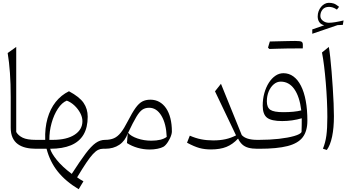

<svg xmlns="http://www.w3.org/2000/svg" viewBox="-20 -1070 2494 1381"><path d="M96.7 -732.4 35.2 -688.5Q45.9 -624.5 51.5 -545.7Q57.1 -466.8 57.1 -372.1V-151.9Q57.1 -108.9 70.6 -79.8Q84 -50.8 108.4 -33.2Q132.8 -15.6 165.8 -7.8Q198.7 0 237.8 0H238.3V-64H237.8Q174.8 -64 143.1 -79.6Q111.3 -95.2 96.7 -120.6Z M460.4 -346.2Q490.2 -335 515.6 -311Q541 -287.1 556.9 -257.3Q572.8 -227.5 572.8 -198.2Q572.8 -137.7 516.4 -100.8Q460 -64 359.4 -64H335Q334.5 -125.5 351.1 -185.1Q367.7 -244.6 396.5 -288.3Q425.3 -332 460.4 -346.2ZM476.1 -413.6Q419.9 -386.2 380.6 -336.7Q341.3 -287.1 321.8 -218.3Q302.2 -149.4 305.2 -64H238.3Q231 -64 227.3 -56.4Q223.6 -48.8 223.6 -33.2V-30.8Q223.6 -15.1 227.3 -7.6Q231 0 238.3 0Q259.8 0 277.6 0Q295.4 0 314.9 0Q338.9 92.8 395.3 163.6Q451.7 234.4 545.9 291L580.1 233.9Q567.4 227.1 555.2 219.5Q543 211.9 534.7 205.6Q573.2 141.6 600.3 101.3Q627.4 61 647.9 38.8Q668.5 16.6 685.3 8.3Q702.1 0 720.2 0H735.8V-64H735.4Q700.2 -64 668.2 -41.5Q636.2 -19 596.2 34.2Q556.2 87.4 496.1 180.7Q428.2 129.9 388.7 80.8Q349.1 31.7 340.8 0Q430.2 0 490.2 -25.1Q550.3 -50.3 580.6 -101.3Q610.8 -152.3 610.8 -230.5Q610.8 -287.1 581.1 -330.3Q551.3 -373.5 476.1 -413.6Z M1052.7 -294.9Q1106.4 -294.9 1140.9 -237.8Q1175.3 -180.7 1179.2 -85.4Q1161.1 -71.8 1133.3 -64.9Q1105.5 -58.1 1068.8 -58.1Q1015.6 -58.1 969 -74Q922.4 -89.8 901.4 -114.7Q937.5 -190.9 960.7 -229.5Q983.9 -268.1 1004.4 -281.5Q1024.9 -294.9 1052.7 -294.9ZM1061.5 -353Q1028.3 -353 1003.7 -340.1Q979 -327.1 954.8 -293.5Q930.7 -259.8 898.4 -196.8Q872.1 -145 849.1 -116.2Q826.2 -87.4 799.6 -75.7Q772.9 -64 735.8 -64Q728.5 -64 724.9 -56.4Q721.2 -48.8 721.2 -33.2V-30.8Q721.2 -15.1 724.9 -7.6Q728.5 0 735.8 0Q796.4 0 838.6 -28.8Q880.9 -57.6 898.9 -111.3L893.1 -41Q928.2 -18.6 970.5 -6.6Q1012.7 5.4 1057.6 5.4Q1085.9 5.4 1112.8 0Q1139.6 -5.4 1155.3 -14.2Q1163.1 -18.6 1171.6 -27.8Q1180.2 -37.1 1188.2 -49.6Q1196.3 -62 1202.6 -75.4Q1209 -88.9 1212.6 -101.6Q1216.3 -114.3 1216.3 -124Q1216.3 -176.8 1205.6 -219.2Q1194.8 -261.7 1174.6 -291.5Q1154.3 -321.3 1125.7 -337.2Q1097.2 -353 1061.5 -353Z M1677.7 -96.2Q1641.6 -77.6 1602.1 -68.8Q1562.5 -60.1 1513.7 -60.1Q1467.3 -60.1 1426.8 -68.1Q1386.2 -76.2 1345.2 -94.2L1325.2 -43.5Q1377.4 -15.6 1414.3 -5.4Q1451.2 4.9 1497.6 4.9Q1563 4.9 1608.4 -13.4Q1653.8 -31.7 1692.4 -73.2Q1704.6 -47.4 1722.4 -31Q1740.2 -14.6 1766.8 -7.3Q1793.5 0 1830.6 0H1831.1V-64H1830.6Q1750 -64 1718.8 -98.6L1569.3 -467.3L1526.4 -413.1Z M2190.9 -201.7Q2190.9 -281.2 2179.2 -344.5Q2167.5 -407.7 2145 -452.1Q2122.6 -496.6 2090.6 -520Q2058.6 -543.5 2018.6 -543.5Q1987.8 -543.5 1960.9 -525.1Q1934.1 -506.8 1913.6 -474.6Q1893.1 -442.4 1881.3 -400.1Q1869.6 -357.9 1869.6 -310.1Q1869.6 -248 1900.6 -223.6Q1931.6 -199.2 2009.8 -199.2Q2044.9 -199.2 2081.1 -204.3Q2117.2 -209.5 2150.4 -219.2Q2150.4 -196.3 2150.1 -169.7Q2149.9 -143.1 2148.9 -120.1Q2140.1 -104.5 2096.4 -91.8Q2052.7 -79.1 1986.6 -71.5Q1920.4 -64 1843.8 -64H1831.1Q1823.7 -64 1820.1 -56.4Q1816.4 -48.8 1816.4 -33.2V-30.8Q1816.4 -15.1 1820.1 -7.6Q1823.7 0 1831.1 0H1845.2Q1972.7 0 2048.6 -19.5Q2124.5 -39.1 2157.7 -83.3Q2190.9 -127.4 2190.9 -201.7ZM2147 -275.9Q2122.1 -269.5 2089.8 -266.4Q2057.6 -263.2 2017.6 -263.2Q1949.7 -263.2 1924.6 -280Q1899.4 -296.9 1899.4 -341.3Q1899.4 -380.4 1912.8 -412.4Q1926.3 -444.3 1949 -463.6Q1971.7 -482.9 1999 -482.9Q2058.6 -482.9 2096.7 -429.2Q2134.8 -375.5 2147 -275.9ZM2108.4 -721.7Q2124 -721.7 2133.8 -721.7Q2143.6 -721.7 2149.2 -721.7Q2154.8 -721.7 2157.7 -721.7Q2158.2 -728 2158.2 -735.8Q2158.2 -743.7 2158.2 -748.5Q2158.2 -765.6 2147.9 -770.5Q2137.7 -775.4 2103 -775.4Q2070.3 -768.1 2037.6 -760Q2004.9 -752 1972.4 -743.9Q1939.9 -735.8 1907.7 -727.5Q1910.2 -725.1 1912.4 -722.7Q1914.6 -720.2 1917 -717.8Q1947.3 -718.8 1979.2 -719.7Q2011.2 -720.7 2043.7 -721.2Q2076.2 -721.7 2108.4 -721.7ZM1917 -717.8Q1948.2 -727.1 1979.2 -736.3Q2010.3 -745.6 2041.3 -755.6Q2072.3 -765.6 2103 -775.4Q2094.2 -775.4 2075.2 -775.1Q2056.2 -774.9 2030.8 -774.2Q2005.4 -773.4 1976.8 -772.9Q1948.2 -772.5 1920.9 -771.5Q1917.5 -760.7 1914.3 -750Q1911.1 -739.3 1907.7 -727.5Q1910.2 -725.1 1912.4 -722.7Q1914.6 -720.2 1917 -717.8Z M2345.2 -732.4 2295.9 -692.4Q2304.2 -651.4 2311 -595.5Q2317.9 -539.6 2323.2 -476.1Q2328.6 -412.6 2331.5 -348.9Q2334.5 -285.2 2334.5 -228.5Q2334.5 -145.5 2327.4 -94.2Q2320.3 -43 2302.7 -0.5L2330.6 8.8Q2355.5 -24.9 2368.7 -87.4Q2381.8 -149.9 2381.8 -233.9Q2381.8 -272.9 2379.6 -326.4Q2377.4 -379.9 2373.5 -439.2Q2369.6 -498.5 2365 -555.7Q2360.4 -612.8 2355.2 -659.2Q2350.1 -705.6 2345.2 -732.4ZM2284.2 -955.6Q2284.2 -981.4 2299.8 -1001Q2315.4 -1020.5 2346.7 -1020.5Q2359.4 -1020.5 2373 -1016.4Q2386.7 -1012.2 2403.3 -1001L2418.9 -1021Q2396 -1039.6 2380.4 -1044.7Q2364.7 -1049.8 2345.2 -1049.8Q2330.1 -1049.8 2315.7 -1042.2Q2301.3 -1034.7 2289.8 -1021Q2278.3 -1007.3 2271.7 -989.7Q2265.1 -972.2 2265.1 -951.7Q2265.1 -927.7 2276.6 -910.9Q2288.1 -894 2312 -888.2L2226.1 -858.4V-827.1L2407.7 -889.2L2445.8 -891.1L2451.2 -922.9Q2418.5 -915 2391.4 -910.6Q2364.3 -906.2 2345.7 -906.2Q2321.3 -906.2 2302.7 -920.4Q2284.2 -934.6 2284.2 -955.6Z"/></svg>

Font: Pinar-VF
Style: Regular
Weight: 300
Designer: Amin Abedi
Version: Version 3.0